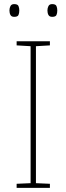

<svg xmlns="http://www.w3.org/2000/svg" viewBox="-20 -915 323 935"><path d="M223 0H61V-20L129 -23V-690L61 -694V-714H223V-694L155 -690V-23L223 -20ZM26 -864Q26 -876 31 -885.5Q36 -895 49 -895Q66 -895 70 -885.5Q74 -876 74 -864Q74 -851 70 -842Q66 -833 49 -833Q36 -833 31 -842Q26 -851 26 -864ZM211 -864Q211 -876 216 -885.5Q221 -895 234 -895Q251 -895 255 -885.5Q259 -876 259 -864Q259 -851 255 -842Q251 -833 234 -833Q221 -833 216 -842Q211 -851 211 -864Z"/></svg>

Font: Noto Sans Armenian Thin
Style: Regular
Weight: 250
Version: Version 2.007